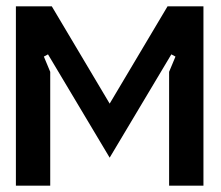

<svg xmlns="http://www.w3.org/2000/svg" viewBox="-20 -592 696 604"><path d="M30 -8H138V-366L118 -414L131 -421L325 -96L519 -421L532 -414L512 -366V-8H620V-572H507L325 -266L143 -572H30Z"/></svg>

Font: Charger Eco
Style: Regular
Weight: 1000
Designer: Jasper
Foundry: Cannot Into Space Fonts
Version: Version 1.1